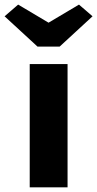

<svg xmlns="http://www.w3.org/2000/svg" viewBox="-64 -807 419 827"><path d="M64 -531H227V0H64ZM-44.2 -736.8 14.2 -787.2 160.2 -700.4H130.2L276.2 -787.2L334.6 -736.8L193 -606.4H97.4Z"/></svg>

Font: Easer Grotesk Variable
Style: Regular
Weight: 400
Designer: Boardeaser, Bonnie Shaver-Troup, Thomas Jockin
Foundry: Lexend
Version: Version 1.001;Glyphs 3.1.2 (3151)